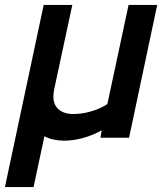

<svg xmlns="http://www.w3.org/2000/svg" viewBox="-72 -558 657 778"><path d="M-52 200 105 -538H221L148 -198Q137 -147 159 -121.5Q181 -96 225 -96Q259 -96 295 -106Q331 -116 363 -136L449 -538H565L451 0H335L340 -30Q305 -10 265 1Q225 12 187 12Q166 12 145 7.5Q124 3 108 -6L64 200Z"/></svg>

Font: Plus Jakarta Display Medium
Style: Italic
Weight: 500
Italic angle: -12°
Designer: Gumpita Rahayu
Foundry: Tokotype Studio
Version: Version 1.000